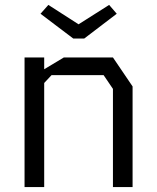

<svg xmlns="http://www.w3.org/2000/svg" viewBox="-20 -762 640 782"><path d="M80 -528V0H160V-424L190 -456H402L440 -400V0H520V-410L440 -528H240L160 -480V-528ZM323 -605H278.5L145 -706L177 -742L300 -663L424.5 -742L455.5 -706Z"/></svg>

Font: Kode Mono
Style: Regular
Weight: 400
Monospace: yes
Designer: Isa Ozler
Foundry: Kadena LLC
Version: Version 1.000;gftools[0.9.28]